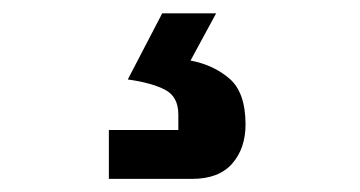

<svg xmlns="http://www.w3.org/2000/svg" viewBox="-20 -45 540 288"><path d="M143.3 223.3V150H247.5V126.7Q247.5 100 227.5 89.6Q207.5 79.2 171.7 74.2L223.3 -25H304.2L265.8 45.8Q300.8 52.5 324.6 73.3Q348.3 94.2 348.3 141.7Q348.3 177.5 328.3 200.4Q308.3 223.3 268.3 223.3Z"/></svg>

Font: Funnel Display Light Medium
Style: Regular
Weight: 500
Version: Version 1.000